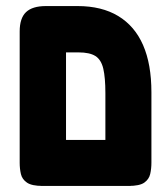

<svg xmlns="http://www.w3.org/2000/svg" viewBox="-20 -605 555 634"><path d="M121 9Q85 9 69 -2Q53 -13 49 -30.5Q45 -48 45 -67V-501Q45 -545 66 -565Q87 -585 132 -585H236Q316 -585 370.5 -552Q425 -519 452.5 -456Q480 -393 480 -300V-68Q480 -48 476 -30.5Q472 -13 456.5 -2Q441 9 404 9Q368 9 352.5 -1Q337 -11 332.5 -27.5Q328 -44 328 -61V-297Q328 -349 321 -378.5Q314 -408 295 -420Q276 -432 239 -432H198V-68Q198 -48 194 -30.5Q190 -13 174 -2Q158 9 121 9ZM115 9 116 -143H410L411 9Z"/></svg>

Font: Fredoka Condensed SemiBold
Style: Regular
Weight: 600
Width: 3
Designer: Ben Nathan
Foundry: Milena B. Brandão, Ben Nathan
Version: Version 2.001